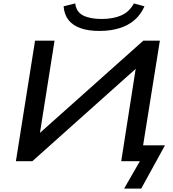

<svg xmlns="http://www.w3.org/2000/svg" viewBox="-20 -943 1011 1123"><path d="M706 160 798 0H689L779 -575L799 -563L169 0H73L185 -705H299L208 -130L188 -143L818 -705H915L817 -93H945L806 160ZM561 -762Q497 -762 451.5 -778Q406 -794 381 -825.5Q356 -857 352 -906L420 -923Q426 -873 466.5 -852.5Q507 -832 574 -832Q642 -832 689.5 -853Q737 -874 763 -923L825 -906Q804 -858 767 -826Q730 -794 678 -778Q626 -762 561 -762Z"/></svg>

Font: Nunito Sans 10pt Expanded SemiBold
Style: Italic
Weight: 600
Width: 7
Italic angle: -9°
Designer: Vernon Adams
Foundry: Vernon Adams
Version: Version 3.101;gftools[0.9.27]